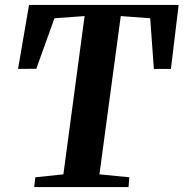

<svg xmlns="http://www.w3.org/2000/svg" viewBox="-20 -763 748 783"><path d="M119.5 0 124 -40 238.5 -52 325 -697.5 202 -688.5 128 -482.5 53.5 -482 98.5 -743H708.5L677 -482H607.5L592.5 -688.5L472.5 -697.5L385.5 -52L507.5 -40L504 0Z"/></svg>

Font: Merriweather 60pt
Style: Bold Italic
Weight: 700
Italic angle: -7.8°
Version: Version 2.101